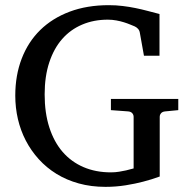

<svg xmlns="http://www.w3.org/2000/svg" viewBox="-20 -707 735 743"><path d="M619.1 -275.9Q608.4 -274.9 603.3 -268.8Q598.1 -262.7 598.1 -254.9V-23.9Q567.9 -12.7 533.7 -3.9Q504.4 3.9 466.6 10Q428.7 16.1 388.2 16.1Q332.5 16.1 284.9 2.9Q237.3 -10.3 198.5 -34.2Q159.7 -58.1 129.9 -91.1Q100.1 -124 79.8 -163.1Q59.6 -202.1 49.3 -246.3Q39.1 -290.5 39.1 -336.9Q39.1 -415.5 64 -480.2Q88.9 -544.9 135.7 -590.8Q182.6 -636.7 249.8 -661.9Q316.9 -687 400.9 -687Q429.2 -687 454.8 -683.8Q480.5 -680.7 504.4 -675.8Q528.3 -670.9 551.3 -664.8Q574.2 -658.7 597.2 -652.8V-491.2H537.1L521 -581.1Q519.5 -589.8 513.7 -595.9Q507.8 -602.1 501 -605Q493.7 -607.9 483.2 -612.3Q472.7 -616.7 459.5 -620.8Q446.3 -625 430.4 -627.9Q414.6 -630.9 397 -630.9Q342.8 -630.9 297.9 -611.8Q252.9 -592.8 220.7 -556.2Q188.5 -519.5 170.7 -465.6Q152.8 -411.6 152.8 -341.8Q152.8 -270 170.9 -213.9Q189 -157.7 222.4 -119.1Q255.9 -80.6 303.2 -60.3Q350.6 -40 409.2 -40Q425.8 -40 440.9 -42.5Q456.1 -44.9 467.8 -47.6Q479.5 -50.3 487.3 -52.7Q495.1 -55.2 497.1 -55.2V-254.9Q497.1 -262.7 491.9 -268.8Q486.8 -274.9 476.1 -275.9L409.2 -280.8V-324.2H669.9V-280.8Z"/></svg>

Font: Charis SIL Afr
Style: Regular
Weight: 400
Foundry: SIL International
Version: Version 5.000